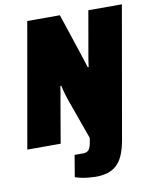

<svg xmlns="http://www.w3.org/2000/svg" viewBox="-96 -761 841 1043"><g transform="rotate(-10 324.5 -239.0)"><path d="M347 210Q334 210 311.5 208Q289 206 267.5 201.5Q246 197 234 192L254 73H300Q323 73 333 60Q343 47 348 16L351 -4L268 -236Q262 -255 256.5 -274.5Q251 -294 248 -310L243 -309Q241 -294 237 -271Q233 -248 230 -233L190 0H6L127 -688H307L382 -462Q385 -451 389.5 -438Q394 -425 398.5 -411Q403 -397 407 -383L412 -384Q414 -402 418.5 -428Q423 -454 426 -471L464 -688H649L521 42Q512 90 497.5 122.5Q483 155 461.5 174Q440 193 411.5 201.5Q383 210 347 210Z"/></g></svg>

Font: Archivo Condensed Black
Style: Italic
Weight: 900
Width: 3
Italic angle: -10°
Designer: Hector Gatti
Foundry: Omnibus-Type
Version: Version 2.001